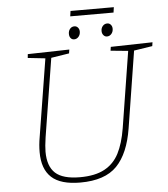

<svg xmlns="http://www.w3.org/2000/svg" viewBox="-59 -947 883 1007"><g transform="rotate(-5 382.0 -443.5)"><path d="M764 -693 761 -673 664 -658 600 -255Q579 -123 516 -58Q453 7 323 7Q220 7 172 -37Q124 -81 124 -170Q124 -209 131 -248L197 -658L105 -668L107 -688L326 -693L323 -673L228 -658L162 -245Q155 -198 155 -170Q155 -93 194.5 -57Q234 -21 324 -21Q404 -21 453.5 -48Q503 -75 529.5 -126.5Q556 -178 569 -257L633 -659L541 -668L544 -688ZM331 -775Q331 -791 340 -801.5Q349 -812 363 -812Q374 -812 381.5 -803.5Q389 -795 389 -782Q389 -766 379.5 -755Q370 -744 356 -744Q345 -744 338 -752.5Q331 -761 331 -775ZM503 -775Q503 -791 512.5 -801.5Q522 -812 536 -812Q547 -812 554.5 -803.5Q562 -795 562 -782Q562 -766 552.5 -755Q543 -744 529 -744Q518 -744 510.5 -753Q503 -762 503 -775ZM350 -894H578L574 -866H346Z"/></g></svg>

Font: Bitter Pro ExtraLight
Style: Italic
Weight: 275
Italic angle: -9°
Designer: Sol Matas, and Bitter project Authors
Foundry: Sol Matas
Version: Version 1.010